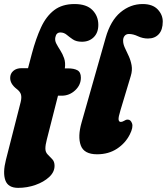

<svg xmlns="http://www.w3.org/2000/svg" viewBox="-29 -755 827 952"><path d="M21.5 -368.5Q21.5 -390 37 -403.5Q52.5 -417 78 -417H110L129 -489Q149 -564 174.5 -619.2Q200 -674.5 239.8 -704.8Q279.5 -735 340.5 -735Q400 -735 429.2 -705.2Q458.5 -675.5 458.5 -631.5Q458.5 -593 435.8 -570.5Q413 -548 377.5 -548Q349.5 -548 332.5 -559.5Q315.5 -571 301.8 -582.5Q288 -594 270.5 -594Q250 -594 245.5 -570.5Q242 -554.5 250.2 -538.8Q258.5 -523 270 -505.2Q281.5 -487.5 289 -465.8Q296.5 -444 292.5 -416H307.5Q338 -416 355 -406.5Q372 -397 372 -370Q372 -333.5 343.5 -307Q315 -280.5 277 -280.5H258.5L203 -62.5Q196 -36 196 -18.5Q196 -0.5 207.5 11Q219 22.5 230.2 34.5Q241.5 46.5 241.5 67Q241.5 98 214.8 122.8Q188 147.5 146.8 162Q105.5 176.5 61 176.5Q11 176.5 -2.5 139Q-16 101.5 0.5 37L73.5 -249Q79 -271.5 75 -286.2Q71 -301 53 -314.5Q21.5 -339 21.5 -368.5ZM678.5 -735Q727.5 -735 752.8 -708.5Q778 -682 778 -648Q778 -607 758.2 -585.5Q738.5 -564 704.5 -564Q679 -564 655.2 -575.2Q631.5 -586.5 610.5 -586.5Q596.5 -586.5 588.8 -577Q581 -567.5 581.5 -552.5Q581.5 -536.5 590.2 -517.8Q599 -499 609 -477.5Q619 -456 623.5 -431.2Q628 -406.5 619.5 -378.5L568.5 -209Q557.5 -173.5 559 -162Q560.5 -150.5 570 -150.5Q577 -150.5 585.5 -155.5Q590.5 -158.5 594.5 -160.2Q598.5 -162 604.5 -162Q619 -162 625.8 -143Q632.5 -124 615 -89Q593 -45 551 -17.5Q509 10 452.5 10Q387.5 10 371.5 -34Q355.5 -78 375.5 -147.5L495 -568Q519 -652.5 568.2 -693.8Q617.5 -735 678.5 -735Z"/></svg>

Font: Fraunces 144pt S100 Black
Style: Italic
Weight: 900
Italic angle: -16°
Version: Version 1.000; ttfautohint (v1.8.3)